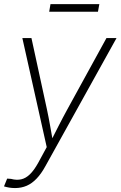

<svg xmlns="http://www.w3.org/2000/svg" viewBox="-33 -724 597 950"><path d="M-13.2 198.2 2.4 159.7 21.5 161.1Q48.8 168.5 71.8 163.3Q94.7 158.2 115.2 138.2Q135.7 118.2 155.8 82L198.2 3.9L77.6 -535.6H122.6L199.2 -183.1Q208 -142.1 215.1 -101.3Q222.2 -60.5 229.5 -20H215.8Q236.3 -60.5 257.1 -101.3Q277.8 -142.1 300.3 -183.1L493.7 -535.6H543.5L191.9 97.7Q171.4 135.3 148.4 159.4Q125.5 183.6 99.1 195.1Q72.8 206.5 41.5 206.5Q26.4 206.5 12.9 204.3Q-0.5 202.1 -13.2 198.2ZM458.5 -703.6 451.7 -666H210.4L216.8 -703.6Z"/></svg>

Font: Inter 20pt ExtraLight
Style: Italic
Weight: 250
Italic angle: -9.3988°
Version: Version 4.001;git-66647c0bb